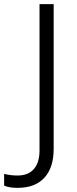

<svg xmlns="http://www.w3.org/2000/svg" viewBox="-98 -719 371 927"><path d="M116.2 139.2Q71.3 188 -13.2 188Q-53.7 188 -78.1 177.2V120.6Q-62 124.5 -46.1 126.5Q-30.3 128.4 -13.2 128.4Q38.6 128.4 65.9 96.7Q92.8 65.4 92.8 7.3V-699.2H161.1V0.5Q161.1 90.3 116.2 139.2Z"/></svg>

Font: Sahel Light FD
Style: Light-FD
Weight: 300
Foundry: Saber Rastikerdar (saber.rastikerdar@gmail.com)
Version: Version 3.3.0